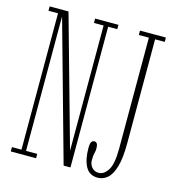

<svg xmlns="http://www.w3.org/2000/svg" viewBox="-107 -790 817 895"><g transform="rotate(15 302.0 -343.0)"><path d="M22.5 0V-21H68.5V-679H22.5V-700H113.5L288.5 -74.5V-679H242V-700H354.5V-679H310.5V0H277.5L90.5 -670V-21H144.5V0ZM445 13.5Q404.5 13.5 386.2 -20.2Q368 -54 368 -109Q368 -130.5 373 -138.5Q378 -146.5 387 -146.5Q404.5 -146.5 404.5 -117.5Q404.5 -103.5 401.2 -93Q398 -82.5 398 -58.5Q398 -37.5 411 -23.5Q424 -9.5 443 -9.5Q469 -9.5 488 -39.5Q507 -69.5 507 -142V-679H458.5V-700H583.5V-679H537V-178Q537 -105 524.5 -63.2Q512 -21.5 491.2 -4Q470.5 13.5 445 13.5Z"/></g></svg>

Font: Imbue 50pt Thin
Style: Regular
Weight: 100
Designer: Tyler Finck
Foundry: Etcetera Type Company
Version: Version 1.102; ttfautohint (v1.8.3)